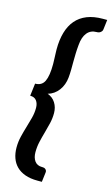

<svg xmlns="http://www.w3.org/2000/svg" viewBox="-139 -822 597 1025"><g transform="rotate(15 159.5 -309.5)"><path d="M319 -772.5 312.5 -719Q312 -713 308.8 -708.5Q305.5 -704 301.2 -701Q297 -698 292.2 -696.8Q287.5 -695.5 284.5 -695.5H281Q248 -695.5 228.8 -671.8Q209.5 -648 206 -604Q203.5 -578.5 202.8 -555Q202 -531.5 202 -509.2Q202 -487 201.8 -465.8Q201.5 -444.5 199.5 -423Q195.5 -381 172.8 -350.5Q150 -320 114 -309.5Q142.5 -299.5 158 -274.8Q173.5 -250 173.5 -218.5Q173.5 -189.5 167 -161.8Q160.5 -134 152.5 -106.2Q144.5 -78.5 138 -50.2Q131.5 -22 131.5 8.5Q131.5 38.5 145.2 57.2Q159 76 186 76H190Q193.5 76 197.8 77.2Q202 78.5 205.5 81.5Q209 84.5 211 89Q213 93.5 212 100L205.5 152.5H181Q141.5 152.5 112.5 142Q83.5 131.5 64.8 112.8Q46 94 36.8 68Q27.5 42 27.5 10.5Q27.5 -22 34.8 -51.5Q42 -81 50.5 -109Q59 -137 66.2 -164.5Q73.5 -192 73.5 -220.5Q73.5 -244.5 62 -260Q50.5 -275.5 26.5 -275.5L35 -344.5Q72 -344.5 86.5 -375.2Q101 -406 101 -469.5Q101 -477.5 100.5 -488Q100 -498.5 99.8 -509.8Q99.5 -521 99 -531.8Q98.5 -542.5 98.5 -551Q98.5 -604 110.5 -645.2Q122.5 -686.5 146.8 -714.8Q171 -743 208 -757.8Q245 -772.5 295 -772.5Z"/></g></svg>

Font: Lato 2
Style: Bold Italic
Weight: 700
Italic angle: -7°
Designer: Lukasz Dziedzic with Adam Twardoch and Botio Nikoltchev
Foundry: tyPoland Lukasz Dziedzic
Version: Version 2.015; 2015-08-06; http://www.latofonts.com/